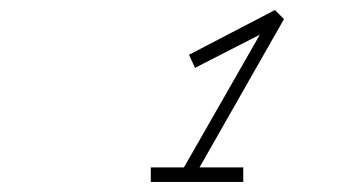

<svg xmlns="http://www.w3.org/2000/svg" viewBox="-20 -727 677 382"><path d="M280 -365H464V-394H377L545 -689L527 -707L356 -618L368 -592L497 -658L346 -394H280Z"/></svg>

Font: Louise
Style: Regular
Weight: 400
Designer: Ange Degheest & Luna Delabre & Camille Depalle
Foundry: Velvetyne Type Foundry
Version: Version 1.000;FEAKit 1.0